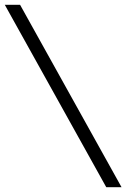

<svg xmlns="http://www.w3.org/2000/svg" viewBox="-20 -691 529 804"><path d="M425 93H489L64 -671H0Z"/></svg>

Font: Veleka
Style: Regular
Weight: 400
Designer: Stefan Peev, Context Ltd, 2016; SIL International, 1997-2014.
Foundry: Stefan Peev, Context Ltd, 2016
Version: Version 1.000